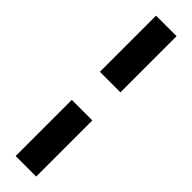

<svg xmlns="http://www.w3.org/2000/svg" viewBox="-286 -707 793 793"><g transform="rotate(45 111.0 -310.0)"><path d="M51 -392V-720H171V-392ZM51 100V-228H171V100Z"/></g></svg>

Font: DM Sans 36pt SemiBold
Style: Regular
Weight: 600
Designer: Colophon Foundry, Jonny Pinhorn
Foundry: Colophon Foundry
Version: Version 4.004;gftools[0.9.30]